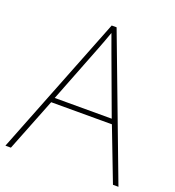

<svg xmlns="http://www.w3.org/2000/svg" viewBox="-131 -819 838 921"><g transform="rotate(20 288.5 -358.0)"><path d="M549 0H577L307 -716H282L0 0H28L135 -271H445ZM325 -594 435 -296H144L260 -593C270 -620 283 -652 293 -682C306 -645 317 -617 325 -594Z"/></g></svg>

Font: Noto Sans Gurmukhi UI Thin
Style: Regular
Weight: 100
Designer: Jelle Bosma - Monotype Design Team
Foundry: Monotype Imaging Inc.
Version: Version 2.004